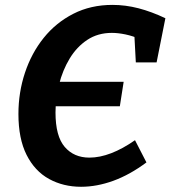

<svg xmlns="http://www.w3.org/2000/svg" viewBox="-20 -736 682 769"><path d="M193 -310.4 208.3 -408.5H475.3L460 -310.4ZM304.8 12.1Q233.6 12.1 176.5 -19.2Q119.3 -50.6 86.5 -115.6Q53.8 -180.5 53.8 -279.4Q53.8 -365.8 80 -444.7Q106.2 -523.5 155.2 -584.5Q204.3 -645.5 273.9 -680.9Q343.5 -716.4 430.3 -716.4Q482.5 -716.4 534.7 -702.9Q586.9 -689.3 642.4 -663L607.2 -486H524L517.9 -600.3L542.3 -578.7Q512.2 -591.9 482.6 -598.1Q453 -604.3 428 -604.3Q371.8 -604.3 329.6 -576.3Q287.3 -548.3 259.1 -501.6Q230.9 -454.9 216.6 -398.3Q202.3 -341.7 202.3 -285.5Q202.3 -190.5 239.2 -147.6Q276.1 -104.7 338.1 -104.7Q379.5 -104.7 425.5 -122.4Q471.5 -140.1 520.7 -174.5L566.5 -85.5Q500.4 -36.2 434.1 -12Q367.9 12.1 304.8 12.1Z"/></svg>

Font: Bitter Thin
Style: Italic
Weight: 100
Italic angle: -9°
Designer: Sol Matas, and Bitter project Authors
Foundry: Sol Matas
Version: Version 2.002